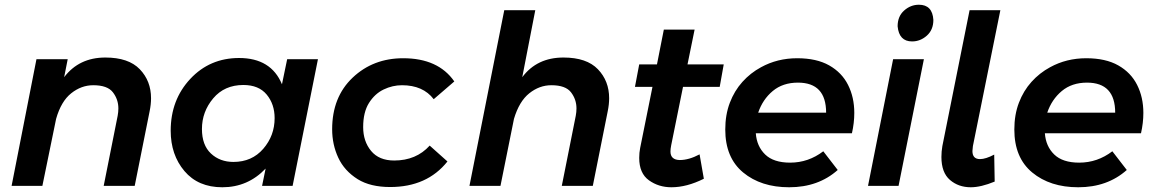

<svg xmlns="http://www.w3.org/2000/svg" viewBox="-20 -785 4880 811"><path d="M549 0H418L477 -296Q480 -312 480 -327Q480 -365 457 -395Q434 -425 374 -425Q323.5 -425 280.8 -391Q238 -357 217 -283L159 0H29L134 -535H266L251 -459Q314 -542 425 -542Q523 -542 570.5 -492.5Q618 -443 618 -370Q618 -344 612 -315Z M919 6Q817 6 759 -62.5Q701 -131 701 -233Q701 -363 783.5 -451.5Q866 -540 990 -540Q1125 -540 1171 -429L1193 -535H1323L1216 0H1087L1102 -73Q1027 6 919 6ZM966 -101Q1044 -101 1092 -156.5Q1140 -212 1140 -286Q1140 -345 1106.5 -385.5Q1073 -426 1008 -426Q928 -426 880.5 -369.5Q833 -313 833 -240Q833 -172 871 -136.5Q909 -101 966 -101Z M1628 5Q1544.5 5 1491 -28Q1434.5 -63.5 1408.8 -119Q1383 -174.5 1383 -239Q1383 -375 1469.5 -457Q1556 -539 1683 -539Q1831 -539 1899 -441L1812 -366Q1767 -425 1678 -425Q1638 -425 1600.5 -407Q1563 -389 1538.5 -350Q1514 -311 1514 -248Q1514 -188 1547.5 -147.5Q1581 -107 1645 -107Q1738 -107 1795 -170L1870 -103Q1784 5 1628 5Z M2484 0H2353L2412 -296Q2415 -312 2415 -327Q2415 -365 2392 -395Q2369 -425 2309 -425Q2258.5 -425 2215.8 -391Q2173 -357 2151 -283L2094 0H1963L2110 -742H2241L2186 -459Q2248 -542 2360 -542Q2458 -542 2505.5 -492.5Q2553 -443 2553 -370Q2553 -344 2547 -315Z M2816 6Q2762 6 2721 -23.5Q2680 -53 2680 -118Q2680 -140 2684 -160L2736 -418H2662L2680 -513H2755L2784 -660H2914L2884 -513H3037L3020 -418H2865L2815 -171Q2812 -156 2812 -145Q2812 -110 2851 -109Q2890 -109 2935 -133L2953 -30Q2881 6 2816 6Z M3313.5 6Q3194.5 6 3119 -56.5Q3043.5 -119 3043.5 -238Q3043.5 -300.5 3062.8 -351Q3082 -401.5 3116 -439.2Q3150 -477 3194.5 -501Q3263.5 -539 3347.5 -539Q3429 -539 3482.5 -508.8Q3536 -478.5 3562.2 -426.2Q3588.5 -374 3588.5 -308Q3588.5 -266 3578.5 -222H3172.5Q3176.5 -167 3212 -132.5Q3247.5 -98 3317.5 -98Q3394.5 -98 3457.5 -146L3518.5 -67Q3436.5 6 3313.5 6ZM3469.5 -309Q3469.5 -436 3350.5 -436Q3286.5 -436 3244 -400.5Q3201.5 -365 3182.5 -309Z M3832.5 -610Q3777.5 -610 3771.5 -674Q3771.5 -716 3799 -740.5Q3826.5 -765 3861.5 -765Q3918.5 -765 3922.5 -701Q3922.5 -659 3895 -634.5Q3867.5 -610 3832.5 -610ZM3775.5 0H3646.5L3752.5 -535H3882.5Z M4080.5 6Q4028.5 6 3992.5 -25Q3956.5 -56 3956.5 -122Q3956.5 -145 3960.5 -168L4075.5 -742H4205.5L4089.5 -168L4087.5 -147Q4087.5 -113 4119.5 -113Q4143.5 -113 4179.5 -132L4181.5 -18Q4123.5 6 4080.5 6Z M4534.5 6Q4415.5 6 4340 -56.5Q4264.5 -119 4264.5 -238Q4264.5 -300.5 4283.8 -351Q4303 -401.5 4337 -439.2Q4371 -477 4415.5 -501Q4484.5 -539 4568.5 -539Q4650 -539 4703.5 -508.8Q4757 -478.5 4783.2 -426.2Q4809.5 -374 4809.5 -308Q4809.5 -266 4799.5 -222H4393.5Q4397.5 -167 4433 -132.5Q4468.5 -98 4538.5 -98Q4615.5 -98 4678.5 -146L4739.5 -67Q4657.5 6 4534.5 6ZM4690.5 -309Q4690.5 -436 4571.5 -436Q4507.5 -436 4465 -400.5Q4422.5 -365 4403.5 -309Z"/></svg>

Font: Argentum Sans Medium
Style: Italic
Weight: 500
Italic angle: -11°
Designer: Julieta Ulanovsky (font), Cristiano Sobral (main changes and remaster)
Foundry: Julieta Ulanovsky (font), Cristiano Sobral (main changes and remaster)
Version: Version 2.007;June 15, 2022;FontCreator 14.0.0.2814 64-bit; 